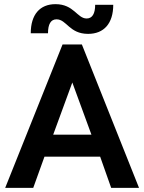

<svg xmlns="http://www.w3.org/2000/svg" viewBox="-20 -904 694 924"><path d="M404 -741C480 -741 525 -791 525 -881H438C438 -838 424 -815 397 -815C351 -815 336 -884 247 -884C172 -884 128 -834 128 -744H211C211 -787 224 -811 252 -811C301 -811 313 -741 404 -741ZM236 -256 328 -507 420 -256ZM5 0H140L194 -150H462L515 0H649L374 -690H281Z"/></svg>

Font: FREAK Grotesk
Style: Bold
Weight: 700
Designer: La Scuola Open Source
Foundry: La Scuola Open Source
Version: Version 1.000;PS 1.0;hotconv 1.0.72;makeotf.lib2.5.5900